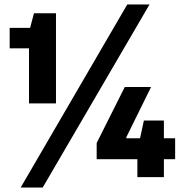

<svg xmlns="http://www.w3.org/2000/svg" viewBox="-20 -788 822 854"><path d="M109 -328V-573H23V-664H114L131 -729H229V-328ZM72 46 546 -768H645L170 46ZM410 -80V-152L535 -401H652L542 -178V-173H759V-80ZM591 0V-118L620 -252H709V0Z"/></svg>

Font: Hubot Sans Condensed ExtraLight
Style: Bold
Weight: 700
Version: Version 2.000